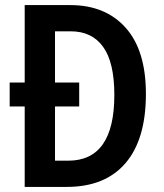

<svg xmlns="http://www.w3.org/2000/svg" viewBox="-20 -785 644 754"><path d="M256 -765Q394 -765 473.5 -676Q553 -587 553 -416Q553 -238 473 -144.5Q393 -51 242 -51H77V-367H18V-461H77V-765ZM258 -662H196V-461H291V-367H196V-154H248Q429 -154 429 -412Q429 -540 385 -601Q341 -662 258 -662Z"/></svg>

Font: Noto Sans Tamil UI Condensed SemiBold
Style: Regular
Weight: 600
Width: 3
Designer: Jelle Bosma - Monotype Design Team
Foundry: Monotype Imaging Inc.
Version: Version 2.004; ttfautohint (v1.8.4.7-5d5b)